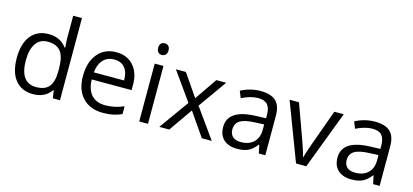

<svg xmlns="http://www.w3.org/2000/svg" viewBox="-63 -1233 3691 1715"><g transform="rotate(15 1782.0 -375.0)"><path d="M450.2 -71.8H445.8Q389.6 9.8 277.8 9.8Q172.9 9.8 114.5 -62Q56.2 -133.8 56.2 -266.1Q56.2 -398.4 114.7 -471.7Q173.3 -544.9 277.8 -544.9Q386.7 -544.9 444.8 -465.8H451.2L447.8 -504.4L445.8 -542V-759.8H526.9V0H460.9ZM288.1 -58.1Q371.1 -58.1 408.4 -103.3Q445.8 -148.4 445.8 -249V-266.1Q445.8 -379.9 408 -428.5Q370.1 -477.1 287.1 -477.1Q215.8 -477.1 178 -421.6Q140.1 -366.2 140.1 -265.1Q140.1 -162.6 177.7 -110.4Q215.3 -58.1 288.1 -58.1Z M924.8 9.8Q806.2 9.8 737.5 -62.5Q668.9 -134.8 668.9 -263.2Q668.9 -392.6 732.7 -468.8Q796.4 -544.9 903.8 -544.9Q1004.4 -544.9 1063 -478.8Q1121.6 -412.6 1121.6 -304.2V-252.9H752.9Q755.4 -158.7 800.5 -109.9Q845.7 -61 927.7 -61Q1014.2 -61 1098.6 -97.2V-24.9Q1055.7 -6.3 1017.3 1.7Q979 9.8 924.8 9.8ZM902.8 -477.1Q838.4 -477.1 800 -435.1Q761.7 -393.1 754.9 -318.8H1034.7Q1034.7 -395.5 1000.5 -436.3Q966.3 -477.1 902.8 -477.1Z M1340.8 0H1259.8V-535.2H1340.8ZM1252.9 -680.2Q1252.9 -708 1266.6 -720.9Q1280.3 -733.9 1300.8 -733.9Q1320.3 -733.9 1334.5 -720.7Q1348.6 -707.5 1348.6 -680.2Q1348.6 -652.8 1334.5 -639.4Q1320.3 -626 1300.8 -626Q1280.3 -626 1266.6 -639.4Q1252.9 -652.8 1252.9 -680.2Z M1641.6 -273.9 1455.6 -535.2H1547.9L1689 -330.1L1829.6 -535.2H1920.9L1734.9 -273.9L1930.7 0H1838.9L1689 -216.8L1537.6 0H1445.8Z M2365.7 0 2349.6 -76.2H2345.7Q2305.7 -25.9 2265.9 -8.1Q2226.1 9.8 2166.5 9.8Q2086.9 9.8 2041.7 -31.2Q1996.6 -72.3 1996.6 -147.9Q1996.6 -310.1 2255.9 -317.9L2346.7 -320.8V-354Q2346.7 -417 2319.6 -447Q2292.5 -477.1 2232.9 -477.1Q2166 -477.1 2081.5 -436L2056.6 -498Q2096.2 -519.5 2143.3 -531.7Q2190.4 -543.9 2237.8 -543.9Q2333.5 -543.9 2379.6 -501.5Q2425.8 -459 2425.8 -365.2V0ZM2182.6 -57.1Q2258.3 -57.1 2301.5 -98.6Q2344.7 -140.1 2344.7 -214.8V-263.2L2263.7 -259.8Q2167 -256.3 2124.3 -229.7Q2081.5 -203.1 2081.5 -147Q2081.5 -103 2108.2 -80.1Q2134.8 -57.1 2182.6 -57.1Z M2710 0 2506.8 -535.2H2593.8L2709 -217.8Q2748 -106.4 2754.9 -73.2H2758.8Q2764.2 -99.1 2792.7 -180.4Q2821.3 -261.7 2920.9 -535.2H3007.8L2804.7 0Z M3422.9 0 3406.7 -76.2H3402.8Q3362.8 -25.9 3323 -8.1Q3283.2 9.8 3223.6 9.8Q3144 9.8 3098.9 -31.2Q3053.7 -72.3 3053.7 -147.9Q3053.7 -310.1 3313 -317.9L3403.8 -320.8V-354Q3403.8 -417 3376.7 -447Q3349.6 -477.1 3290 -477.1Q3223.1 -477.1 3138.7 -436L3113.8 -498Q3153.3 -519.5 3200.4 -531.7Q3247.6 -543.9 3294.9 -543.9Q3390.6 -543.9 3436.8 -501.5Q3482.9 -459 3482.9 -365.2V0ZM3239.7 -57.1Q3315.4 -57.1 3358.6 -98.6Q3401.9 -140.1 3401.9 -214.8V-263.2L3320.8 -259.8Q3224.1 -256.3 3181.4 -229.7Q3138.7 -203.1 3138.7 -147Q3138.7 -103 3165.3 -80.1Q3191.9 -57.1 3239.7 -57.1Z"/></g></svg>

Font: f02293617
Style: Regular
Weight: 400
Foundry: Ascender Corporation
Version: Version 1.10